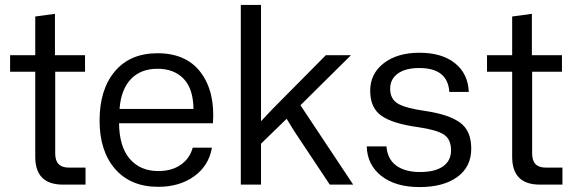

<svg xmlns="http://www.w3.org/2000/svg" viewBox="-20 -749 2334 779"><path d="M235 0Q123 0 123 -113V-458H21V-525H123V-682L203 -693V-525H325V-458H204V-126Q204 -69 259 -69H327V0Z M622 9Q510 9 447 -63.5Q384 -136 384 -260Q384 -386 446 -459.5Q508 -533 619 -533Q736 -533 794.5 -455Q853 -377 844 -249H463Q464 -154 506.5 -104.5Q549 -55 622 -55Q677 -55 713.5 -80.5Q750 -106 762 -150H840Q827 -76 767.5 -33.5Q708 9 622 9ZM465 -307H765Q764 -389 725 -429.5Q686 -470 619 -470Q551 -470 511 -428Q471 -386 465 -307Z M957 0V-729H1039V-257L1086 -307L1302 -525H1404L1199 -322L1413 0H1318L1175 -215L1143 -267L1039 -166V0Z M1468 -155H1548Q1552 -103 1588 -77Q1624 -51 1684 -51Q1745 -51 1777.5 -74Q1810 -97 1810 -139Q1810 -184 1781 -203Q1752 -222 1677 -233Q1574 -247 1528 -279Q1482 -311 1482 -381Q1482 -450 1537 -492.5Q1592 -535 1682 -535Q1773 -535 1826 -492.5Q1879 -450 1882 -376H1803Q1797 -473 1681 -473Q1625 -473 1594 -450.5Q1563 -428 1563 -389Q1563 -347 1594.5 -328.5Q1626 -310 1704 -299Q1800 -285 1846 -252Q1892 -219 1892 -146Q1892 -72 1835.5 -31Q1779 10 1682 10Q1585 10 1527.5 -35Q1470 -80 1468 -155Z M2170 0Q2058 0 2058 -113V-458H1956V-525H2058V-682L2138 -693V-525H2260V-458H2139V-126Q2139 -69 2194 -69H2262V0Z"/></svg>

Font: Mona Sans
Style: Regular
Weight: 400
Designer: Deni Anggara
Foundry: GitHub
Version: Version 2.000;Glyphs 3.2.3 (3260)